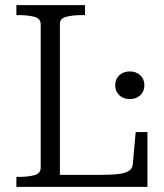

<svg xmlns="http://www.w3.org/2000/svg" viewBox="-20 -730 642 750"><path d="M312 -710H44V-671H54Q91 -671 115 -664Q139 -657 139 -635V-75Q139 -53 115 -46Q91 -39 54 -39H44V0H556V-214H510L499 -91Q498 -73 485 -63.5Q472 -54 444.5 -50.5Q417 -47 374 -47H214V-638Q214 -658 239 -664.5Q264 -671 301 -671H312ZM487 -343Q462 -343 446 -358Q430 -373 430 -397Q430 -421 446 -436Q462 -451 487 -451Q512 -451 528 -436Q544 -421 544 -397Q544 -373 528 -358Q512 -343 487 -343Z"/></svg>

Font: Roboto Serif 36pt Light
Style: Regular
Weight: 300
Designer: Greg Gazdowicz
Foundry: Commercial Type
Version: Version 1.008